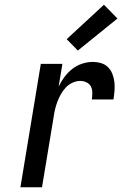

<svg xmlns="http://www.w3.org/2000/svg" viewBox="-20 -789 540 809"><path d="M66 0 152 -520H243L227 -424Q237 -445 251.5 -464.5Q266 -484 284.5 -498.5Q303 -513 325.5 -520.5Q348 -528 370 -528Q389 -528 406 -523Q423 -518 435 -506Q447 -494 453.5 -477.5Q460 -461 462 -443Q464 -425 462.5 -406.5Q461 -388 458 -370H367Q369 -384 369 -398.5Q369 -413 363 -424.5Q357 -436 344.5 -442Q332 -448 318 -448Q302 -448 285.5 -440.5Q269 -433 257 -420Q245 -407 236.5 -392Q228 -377 222 -361Q216 -345 212 -328.5Q208 -312 206 -296L157 0ZM308 -576 261 -624 418 -769 475 -711Z"/></svg>

Font: Iosevka SS04 Medium Oblique
Style: Regular
Weight: 500
Italic angle: -9°
Monospace: yes
Designer: Belleve Invis
Foundry: Belleve Invis
Version: Version 19.0.0; ttfautohint (v1.8.4)